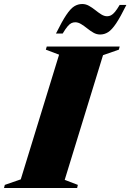

<svg xmlns="http://www.w3.org/2000/svg" viewBox="-71 -937 650 957"><path d="M223.5 -664.5 157.5 -689.5 162 -705H525.5L521.5 -689.5L442.5 -662L251.5 -40.5L317 -15.5L313.5 0H-51L-47 -15.5L32.5 -43ZM559 -912.5Q529 -852 507.8 -820.2Q486.5 -788.5 468 -776.8Q449.5 -765 428 -765Q410.5 -765 394.5 -774.2Q378.5 -783.5 363.2 -795.8Q348 -808 333.2 -817Q318.5 -826 304 -826Q294 -826 285 -821.8Q276 -817.5 265.8 -805.5Q255.5 -793.5 241.5 -770H208Q238 -830.5 259.2 -862.2Q280.5 -894 299 -905.5Q317.5 -917 339 -917Q356.5 -917 372.5 -908Q388.5 -899 403.8 -886.8Q419 -874.5 433.8 -865.2Q448.5 -856 463 -856Q473 -856 482 -860.5Q491 -865 501.5 -877.2Q512 -889.5 525.5 -912.5Z"/></svg>

Font: Newsreader 60pt ExtraBold
Style: Italic
Weight: 800
Italic angle: -17°
Designer: Hugues Gentile
Foundry: Production Type
Version: Version 1.003